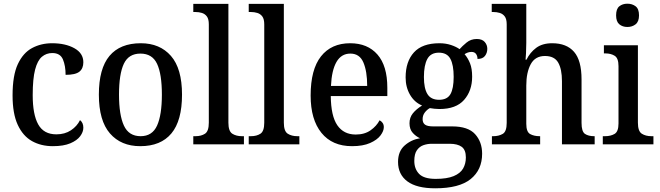

<svg xmlns="http://www.w3.org/2000/svg" viewBox="-20 -781 3570 1039"><path d="M266 10Q202 10 153 -17.5Q104 -45 76 -105.5Q48 -166 48 -265Q48 -373 76.5 -434Q105 -495 153.5 -521Q202 -547 262 -547Q334 -547 382.5 -520Q431 -493 431 -444Q431 -410 409.5 -393Q388 -376 335 -376Q335 -425 320.5 -459.5Q306 -494 263 -494Q231 -494 207 -474Q183 -454 170 -404.5Q157 -355 157 -266Q157 -161 187 -107.5Q217 -54 285 -54Q331 -54 364 -76Q397 -98 413 -131Q431 -117 431 -90Q431 -67 414 -44Q397 -21 360.5 -5.5Q324 10 266 10Z M739 10Q635 10 575 -59Q515 -128 515 -269Q515 -410 572.5 -478.5Q630 -547 742 -547Q845 -547 905 -478.5Q965 -410 965 -269Q965 -128 907.5 -59Q850 10 739 10ZM741 -44Q804 -44 830 -101.5Q856 -159 856 -269Q856 -380 830 -435.5Q804 -491 740 -491Q676 -491 650 -435.5Q624 -380 624 -269Q624 -159 650.5 -101.5Q677 -44 741 -44Z M1026 0V-44H1038Q1069 -44 1089.5 -57.5Q1110 -71 1110 -117V-649Q1110 -678 1099.5 -692Q1089 -706 1072.5 -711Q1056 -716 1038 -716H1026V-760H1216V-117Q1216 -71 1237 -57.5Q1258 -44 1289 -44H1300V0Z M1326 0V-44H1338Q1369 -44 1389.5 -57.5Q1410 -71 1410 -117V-649Q1410 -678 1399.5 -692Q1389 -706 1372.5 -711Q1356 -716 1338 -716H1326V-760H1516V-117Q1516 -71 1537 -57.5Q1558 -44 1589 -44H1600V0Z M1885 10Q1778 10 1719.5 -62Q1661 -134 1661 -264Q1661 -405 1717 -476Q1773 -547 1875 -547Q1969 -547 2022.5 -486Q2076 -425 2076 -306V-261H1770Q1771 -153 1805.5 -103Q1840 -53 1905 -53Q1953 -53 1985.5 -76Q2018 -99 2034 -130Q2043 -126 2050 -116.5Q2057 -107 2057 -93Q2057 -72 2039 -48Q2021 -24 1982.5 -7Q1944 10 1885 10ZM1967 -316Q1967 -395 1946.5 -443Q1926 -491 1876 -491Q1827 -491 1801 -446Q1775 -401 1771 -316Z M2335 238Q2235 238 2184.5 200.5Q2134 163 2134 95Q2134 38 2169.5 6.5Q2205 -25 2253 -33Q2232 -42 2214 -61.5Q2196 -81 2196 -114Q2196 -145 2214 -167.5Q2232 -190 2264 -210Q2223 -227 2199 -268Q2175 -309 2175 -362Q2175 -448 2220 -497.5Q2265 -547 2358 -547Q2392 -547 2420.5 -537.5Q2449 -528 2467 -515Q2481 -531 2504.5 -550.5Q2528 -570 2560 -570Q2589 -570 2603 -554Q2617 -538 2617 -517Q2617 -495 2604.5 -478.5Q2592 -462 2564 -462Q2564 -478 2556 -489Q2548 -500 2532 -500Q2520 -500 2511 -496.5Q2502 -493 2494 -488Q2512 -467 2523.5 -438.5Q2535 -410 2535 -366Q2535 -290 2491.5 -240.5Q2448 -191 2358 -191Q2347 -191 2331 -192.5Q2315 -194 2306 -196Q2291 -188 2279 -172.5Q2267 -157 2267 -136Q2267 -116 2280 -106.5Q2293 -97 2324 -97H2427Q2513 -97 2551 -55Q2589 -13 2589 51Q2589 138 2527 188Q2465 238 2335 238ZM2356 -241Q2400 -241 2417.5 -271.5Q2435 -302 2435 -365Q2435 -430 2417 -463Q2399 -496 2355 -496Q2311 -496 2292.5 -462Q2274 -428 2274 -364Q2274 -303 2293 -272Q2312 -241 2356 -241ZM2338 187Q2399 187 2435 172Q2471 157 2486 131Q2501 105 2501 71Q2501 30 2478.5 13.5Q2456 -3 2413 -3H2317Q2293 -3 2271.5 4.5Q2250 12 2236 32Q2222 52 2222 90Q2222 133 2248 160Q2274 187 2338 187Z M2642 0V-44H2649Q2679 -44 2700.5 -56.5Q2722 -69 2722 -116V-649Q2722 -678 2711.5 -692Q2701 -706 2684.5 -711Q2668 -716 2650 -716H2641V-760H2828V-549Q2828 -521 2826.5 -492.5Q2825 -464 2824 -458H2829Q2848 -497 2881.5 -522Q2915 -547 2968 -547Q3046 -547 3086.5 -500.5Q3127 -454 3127 -351V-116Q3127 -69 3145.5 -56.5Q3164 -44 3195 -44H3198V0H3021V-342Q3021 -407 3000.5 -442.5Q2980 -478 2929 -478Q2876 -478 2852 -433.5Q2828 -389 2828 -318V-111Q2828 -67 2849 -55.5Q2870 -44 2900 -44H2903V0Z M3375 -635Q3349 -635 3331.5 -649.5Q3314 -664 3314 -698Q3314 -733 3331.5 -747Q3349 -761 3375 -761Q3401 -761 3419.5 -747Q3438 -733 3438 -698Q3438 -664 3419.5 -649.5Q3401 -635 3375 -635ZM3242 0V-44H3254Q3285 -44 3306 -56.5Q3327 -69 3327 -113V-423Q3327 -466 3306.5 -479Q3286 -492 3256 -492H3248V-536H3432V-117Q3432 -71 3453 -57.5Q3474 -44 3505 -44H3516V0Z"/></svg>

Font: Noto Serif Georgian SemiCondensed Medium
Style: Regular
Weight: 500
Width: 4
Designer: Monotype Design Team, Akaki Razmadze
Foundry: Google LLC
Version: Version 2.003; ttfautohint (v1.8.4.7-5d5b)